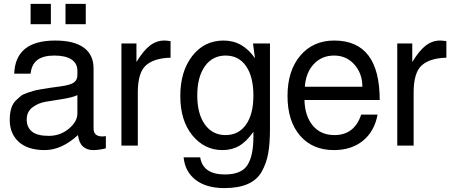

<svg xmlns="http://www.w3.org/2000/svg" viewBox="-20 -747 2330 985"><path d="M420 -727V-623H316V-727ZM241 -727V-623H137V-727ZM377 -165V-259Q352 -247 301.5 -239Q251 -231 214 -225Q177 -219 147 -196.5Q117 -174 117 -134Q117 -94 144 -72Q171 -50 230 -50Q289 -50 333 -86.5Q377 -123 377 -165ZM53 -369Q59 -539 263 -539Q360 -539 410 -502.5Q460 -466 460 -396V-88Q460 -47 505 -47Q514 -47 523 -49V14Q488 23 457 23Q426 23 405.5 4.5Q385 -14 380 -54Q296 23 209.5 23Q123 23 76.5 -19Q30 -61 30 -132Q30 -204 64 -234Q78 -247 87.5 -255Q97 -263 119.5 -270.5Q142 -278 154 -281.5Q166 -285 196 -290Q230 -296 284.5 -303Q339 -310 358 -323Q377 -336 377 -362V-384Q377 -422 346.5 -442Q316 -462 259 -462Q202 -462 172 -439.5Q142 -417 137 -369Z M855 -451Q771 -449 729 -412Q687 -375 687 -272V0H603V-524H680V-429Q716 -488 749.5 -513.5Q783 -539 823 -539Q834 -539 855 -536Z M1280 -257Q1280 -353 1242.5 -407.5Q1205 -462 1137.5 -462Q1070 -462 1031 -407Q992 -352 992 -257.5Q992 -163 1031 -108.5Q1070 -54 1137 -54Q1204 -54 1242 -107.5Q1280 -161 1280 -257ZM1121 23Q1029 23 967 -52.5Q905 -128 905 -254.5Q905 -381 966.5 -460Q1028 -539 1127 -539Q1226 -539 1288 -448L1278 -524H1365V-86Q1365 -11 1356 39.5Q1347 90 1323 133Q1276 218 1131 218Q1039 218 984 176Q929 134 922 60H1007Q1021 148 1134 148Q1218 148 1249 100.5Q1280 53 1280 -44V-71Q1245 -21 1207.5 1Q1170 23 1121 23Z M1544 -302H1839Q1839 -370 1798 -416Q1757 -462 1694 -462Q1631 -462 1590 -418.5Q1549 -375 1544 -302ZM1928 -234H1542Q1544 -152 1584.5 -103Q1625 -54 1696 -54Q1798 -54 1833 -159H1917Q1901 -73 1842 -25Q1783 23 1693 23Q1583 23 1519 -51.5Q1455 -126 1455 -255Q1455 -384 1520.5 -461.5Q1586 -539 1695 -539Q1928 -539 1928 -234Z M2270 -451Q2186 -449 2144 -412Q2102 -375 2102 -272V0H2018V-524H2095V-429Q2131 -488 2164.5 -513.5Q2198 -539 2238 -539Q2249 -539 2270 -536Z"/></svg>

Font: Autonym
Style: Regular
Weight: 500
Version: Version 1.0.20131126